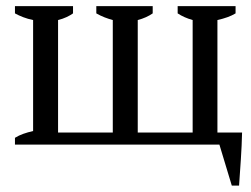

<svg xmlns="http://www.w3.org/2000/svg" viewBox="-20 -467 810 620"><path d="M28.3 0V-22Q41 -29.8 55.4 -34.9Q69.8 -40 86.9 -43.9V-402.3Q69.8 -405.8 55.2 -411.4Q40.5 -417 28.3 -423.8V-447.3H215.8V-423.8Q207 -417.5 195.1 -411.9Q183.1 -406.2 167.5 -402.3V-39.1H344.2V-402.3Q331.1 -405.8 317.4 -411.1Q303.7 -416.5 291 -423.8V-447.3H473.1V-423.8Q463.4 -417 450.9 -411.4Q438.5 -405.8 424.8 -402.3V-39.1H602.1V-402.3Q574.2 -410.2 553.7 -423.8V-447.3H740.7V-423.8Q728.5 -416.5 714.1 -411.4Q699.7 -406.2 682.1 -402.3V-39.1H761.7Q760.7 3.9 757.8 47.1Q754.9 90.3 752 132.3H728.5L688.5 0Z"/></svg>

Font: PT Astra Serif
Style: Regular
Weight: 400
Designer: A.Korolkova, I. Chaeva
Foundry: ParaType Ltd
Version: Version 1.002